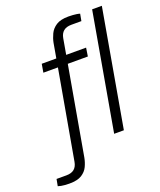

<svg xmlns="http://www.w3.org/2000/svg" viewBox="-244 -832 927 1115"><g transform="rotate(-20 219.5 -274.0)"><path d="M-10 183Q-24 183 -37 182Q-50 181 -60.5 179Q-71 177 -80 174L-72 132H-11Q20 132 37.5 117.5Q55 103 60 74L157 -474H67L76 -526H166L182 -617Q187 -643 199.5 -669.5Q212 -696 239 -713.5Q266 -731 315 -731Q330 -731 342.5 -730Q355 -729 365.5 -727.5Q376 -726 385 -723L377 -680H315Q284 -680 266.5 -665.5Q249 -651 244 -623L227 -526H350L342 -474H218L122 71Q117 98 105 123.5Q93 149 66.5 166Q40 183 -10 183ZM332 0 459 -723H519L392 0Z"/></g></svg>

Font: Archivo SemiExpanded ExtraLight
Style: Italic
Weight: 250
Width: 6
Italic angle: -10°
Designer: Hector Gatti
Foundry: Omnibus-Type
Version: Version 2.001